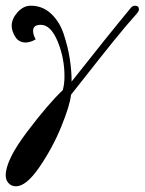

<svg xmlns="http://www.w3.org/2000/svg" viewBox="-24 -432 507 673"><path d="M457 -386Q420 -345 374 -288Q328 -231 281 -171Q234 -111 225 -100Q221 -62 190.5 12.5Q160 87 114 154Q68 221 32 221Q16 221 6 210Q-4 199 -4 183Q-4 129 71 30Q146 -69 196 -116Q202 -137 202 -165Q202 -229 178 -287Q154 -345 119 -345Q92 -345 92 -324Q92 -310 101 -294Q82 -283 66 -283Q42 -283 29.5 -303Q17 -323 17 -342Q17 -366 37.5 -389Q58 -412 84 -412Q125 -412 155 -384Q185 -356 199.5 -312Q214 -268 220.5 -226.5Q227 -185 227 -146Q349 -301 435 -405Q441 -412 449 -412Q463 -412 463 -399Q463 -394 457 -386Z"/></svg>

Font: GFS BodoniClassic
Style: Regular
Weight: 400
Designer: George D. Matthiopoulos
Foundry: George D. Matthiopoulos
Version: Macromedia Fontographer 4.1.5 140901